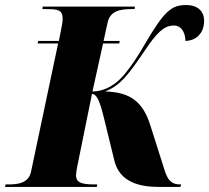

<svg xmlns="http://www.w3.org/2000/svg" viewBox="-52 -740 828 760"><path d="M-32 0H331L333 -10H320C266 -10 249 -20 249 -46C249 -55 251 -65 253 -77L312 -368C331 -368 343 -340 359 -275L401 -103C422 -20 498 0 578 0H662L665 -10H661C627 -10 612 -25 598 -71L544 -241C514 -338 464 -375 364 -378C426 -402 458 -447 524 -544C569 -611 598 -639 636 -639C672 -639 682 -601 682 -578C725 -579 756 -609 756 -658C756 -694 732 -720 685 -720C627 -720 599 -698 520 -563C476 -487 447 -453 434 -438C393 -392 348 -378 314 -378L356 -568H420L422 -578H358L374 -651C384 -697 424 -704 468 -704H481L482 -714H117L116 -704H129C178 -704 196 -701 196 -665C196 -653 193 -638 189 -618L181 -578H99L97 -568H178L71 -61C62 -17 23 -10 -17 -10H-30Z"/></svg>

Font: Noto Serif Display Condensed Black
Style: Italic
Weight: 900
Width: 3
Italic angle: -12°
Designer: Monotype Design Team
Foundry: Monotype Imaging Inc.
Version: Version 2.009